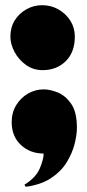

<svg xmlns="http://www.w3.org/2000/svg" viewBox="-20 -582 333 739"><path d="M144 -312Q108 -312 80 -332Q52 -352 36 -382Q20 -412 20 -441Q20 -477 37 -504Q54 -531 82 -546.5Q110 -562 142 -562Q177 -562 205.5 -545.5Q234 -529 251 -502Q268 -475 268 -441Q268 -381 233 -346.5Q198 -312 144 -312ZM79 137 74 129Q118 102 133 66.5Q148 31 148 9Q96 9 60.5 -24Q25 -57 25 -112Q25 -149 42.5 -177.5Q60 -206 88 -222Q116 -238 148 -238Q173 -238 202.5 -226Q232 -214 254 -182.5Q276 -151 276 -90Q276 -63 267 -27.5Q258 8 236.5 43Q215 78 176.5 103.5Q138 129 79 137Z"/></svg>

Font: Danfo
Style: Regular
Weight: 400
Designer: Seyi Olusanya, David Udoh, Eyiyemi Adegbite, Mirko Velimirović
Version: Version 1.000